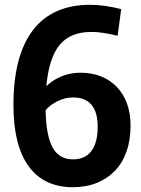

<svg xmlns="http://www.w3.org/2000/svg" viewBox="-20 -770 589 800"><path d="M284 10Q163 10 99.5 -77Q36 -164 36 -332Q36 -538 117 -644Q198 -750 356 -750Q414 -750 485 -732L470 -621Q405 -637 361 -637Q273 -637 228.5 -583Q184 -529 173 -411Q200 -437 236.5 -452Q273 -467 315 -467Q363 -467 401.5 -451.5Q440 -436 467.5 -407Q495 -378 509.5 -337.5Q524 -297 524 -246Q524 -187 507.5 -139.5Q491 -92 459.5 -59Q428 -26 383.5 -8Q339 10 284 10ZM284 -364Q252 -364 221 -349Q190 -334 170 -311Q172 -204 199.5 -155Q227 -106 284 -106Q335 -106 361 -141Q387 -176 387 -242Q387 -364 284 -364Z"/></svg>

Font: Encode Sans Compressed
Style: Bold
Weight: 700
Designer: Pablo Impallari, Andres Torresi
Foundry: Pablo Impallari, Andres Torresi
Version: Version 1.000; ttfautohint (v1.00) -l 8 -r 50 -G 200 -x 14 -